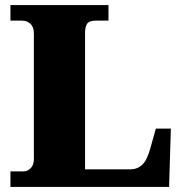

<svg xmlns="http://www.w3.org/2000/svg" viewBox="-20 -734 717 754"><path d="M21 0V-61H74Q88 -61 100.5 -73.5Q113 -86 113 -109V-602Q113 -628 99.5 -640.5Q86 -653 66 -653H21V-714H406V-653H357Q330 -653 322 -640.5Q314 -628 314 -604V-69H492Q519 -69 538.5 -87Q558 -105 571 -154L592 -229H651L644 0Z"/></svg>

Font: Noto Serif Devanagari Black
Style: Regular
Weight: 900
Designer: Universal Thirst, Indian Type Foundry and the Monotype Design Team
Foundry: Monotype Imaging Inc.
Version: Version 2.004; ttfautohint (v1.8.4.7-5d5b)